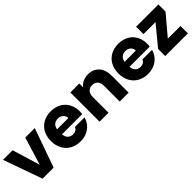

<svg xmlns="http://www.w3.org/2000/svg" viewBox="210 -1576 2594 2594"><g transform="rotate(-45 1507.5 -279.0)"><path d="M313 -160 434 -558H616L418 0H207L9 -558H192Z M1203 -238H816Q820 -186 849.5 -158.5Q879 -131 922 -131Q986 -131 1011 -185H1193Q1179 -130 1142.5 -86Q1106 -42 1051 -17Q996 8 928 8Q846 8 782 -27Q718 -62 682 -127Q646 -192 646 -279Q646 -366 681.5 -431Q717 -496 781 -531Q845 -566 928 -566Q1009 -566 1072 -532Q1135 -498 1170.5 -435Q1206 -372 1206 -288Q1206 -264 1203 -238ZM1031 -333Q1031 -377 1001 -403Q971 -429 926 -429Q883 -429 853.5 -404Q824 -379 817 -333Z M1851 -326V0H1681V-303Q1681 -359 1652 -390Q1623 -421 1574 -421Q1525 -421 1496 -390Q1467 -359 1467 -303V0H1296V-558H1467V-484Q1493 -521 1537 -542.5Q1581 -564 1636 -564Q1734 -564 1792.5 -500.5Q1851 -437 1851 -326Z M2493 -238H2106Q2110 -186 2139.5 -158.5Q2169 -131 2212 -131Q2276 -131 2301 -185H2483Q2469 -130 2432.5 -86Q2396 -42 2341 -17Q2286 8 2218 8Q2136 8 2072 -27Q2008 -62 1972 -127Q1936 -192 1936 -279Q1936 -366 1971.5 -431Q2007 -496 2071 -531Q2135 -566 2218 -566Q2299 -566 2362 -532Q2425 -498 2460.5 -435Q2496 -372 2496 -288Q2496 -264 2493 -238ZM2321 -333Q2321 -377 2291 -403Q2261 -429 2216 -429Q2173 -429 2143.5 -404Q2114 -379 2107 -333Z M2741 -141H2983V0H2550V-136L2782 -417H2552V-558H2978V-422Z"/></g></svg>

Font: IBM-Poppins
Style: Poppins-Bold
Weight: 700
Designer: Mike Abbink, Paul van der Laan, Pieter van Rosmalen, Ben Mitchell, Mark Frömberg
Foundry: Bold Monday
Version: Version 1.1